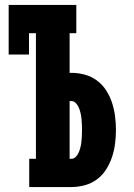

<svg xmlns="http://www.w3.org/2000/svg" viewBox="-20 -755 540 775"><path d="M98 0V-114H125V-621H97V-535H15V-735H288V-621H261V-461H268Q296 -461 323 -453.5Q350 -446 372 -429.5Q394 -413 409 -389.5Q424 -366 432.5 -339.5Q441 -313 444.5 -285.5Q448 -258 448 -231Q448 -203 444.5 -175.5Q441 -148 432.5 -122Q424 -96 409 -72Q394 -48 372 -31.5Q350 -15 323 -7.5Q296 0 268 0ZM268 -114Q279 -114 287 -123Q295 -132 299 -142.5Q303 -153 305.5 -164Q308 -175 309 -186Q310 -197 310.5 -208Q311 -219 311 -231Q311 -242 310.5 -253Q310 -264 309 -275Q308 -286 305.5 -297Q303 -308 299 -318.5Q295 -329 287 -338Q279 -347 268 -347H261V-114Z"/></svg>

Font: Iosevka Curly Slab Heavy
Style: Regular
Weight: 900
Monospace: yes
Designer: Belleve Invis
Foundry: Belleve Invis
Version: Version 22.1.2; ttfautohint (v1.8.4)